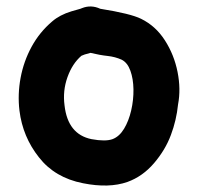

<svg xmlns="http://www.w3.org/2000/svg" viewBox="-20 -558 610 592"><path d="M236 7Q316 23 373 3Q420 -14 455 -55Q490 -96 507 -142Q524 -187 529 -236Q538 -283 527.5 -336Q517 -389 488.5 -433.5Q460 -478 415 -500Q383 -516 289 -531Q261 -544 233 -533Q229 -531 221 -529Q201 -523 200 -523Q164 -512 141 -492Q102 -459 77.5 -414Q53 -369 43.5 -318Q34 -267 40 -217Q50 -136 100 -73Q149 -10 236 7ZM262 -129Q189 -144 179 -233Q173 -278 188 -320Q203 -362 231 -386L241 -390Q242 -390 259 -395Q288 -388 311.5 -385.5Q335 -383 355 -374Q373 -365 382 -340Q391 -315 391.5 -282.5Q392 -250 384.5 -217.5Q377 -185 362.5 -161Q348 -137 327 -129Q305 -121 262 -129Z"/></svg>

Font: Balsamiq Sans
Style: Bold
Weight: 700
Designer: Michael Angeles
Foundry: Balsamiq SRL
Version: Version 1.020; ttfautohint (v1.8.4.7-5d5b);gftools[0.9.26]